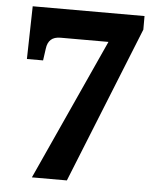

<svg xmlns="http://www.w3.org/2000/svg" viewBox="-52 -759 670 804"><g transform="rotate(5 283.5 -357.0)"><path d="M112 0 382 -593H181Q154 -593 140 -580Q126 -567 123 -542L116 -492H48L53 -714H523V-657L259 0Z"/></g></svg>

Font: Noto Serif Ethiopic ExtraBold
Style: Regular
Weight: 800
Version: Version 2.102